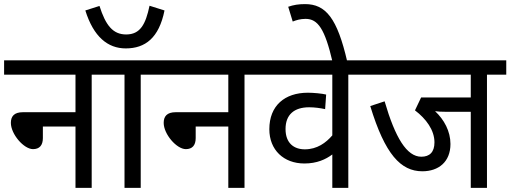

<svg xmlns="http://www.w3.org/2000/svg" viewBox="-20 -916 2488 936"><path d="M0 -622V-552H348V-369H92C48 -369 33 -348 33 -317C33 -262 96 -189 141 -189C172 -189 189 -207 189 -243V-299H348V0H427V-552H520V-622Z M782 -865 709 -888C690 -798 664 -748 595 -748C530 -748 495 -793 465 -887L396 -865C436 -737 505 -680 593 -680C688 -680 755 -731 782 -865ZM666 -552H759V-622H507V-552H587V0H666Z M745 -622V-552H1093V-369H837C793 -369 778 -348 778 -317C778 -262 841 -189 886 -189C917 -189 934 -207 934 -243V-299H1093V0H1172V-552H1265V-622Z M1772 -552V-622H1252V-552H1600V-256C1569 -220 1526 -188 1466 -188C1414 -188 1372 -217 1372 -287C1372 -357 1414 -393 1487 -393C1514 -393 1542 -389 1565 -384L1570 -455C1551 -460 1508 -464 1481 -464C1368 -464 1293 -401 1293 -286C1293 -185 1363 -119 1464 -119C1525 -119 1568 -139 1600 -163V0H1678V-552Z M1601 -615H1673C1624 -828 1568 -896 1467 -896C1435 -896 1411 -892 1385 -883L1407 -811C1425 -818 1444 -824 1470 -824C1530 -824 1564 -774 1601 -615Z M2354 -552H2448V-622H1758V-552H2275V-441H2033L2003 -378C2057 -337 2098 -282 2098 -222C2098 -174 2074 -152 2034 -152C1963 -152 1907 -244 1855 -422L1785 -399C1857 -163 1934 -81 2039 -81C2118 -81 2176 -127 2176 -214C2176 -276 2145 -333 2101 -374C2114 -372 2130 -371 2153 -371H2275V0H2354Z"/></svg>

Font: Noto Sans Devanagari UI SemiCondensed
Style: Regular
Weight: 400
Width: 4
Designer: Jelle Bosma - Monotype Design Team
Foundry: Monotype Imaging Inc.
Version: Version 2.004